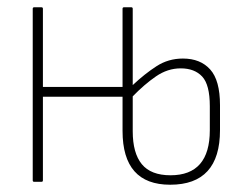

<svg xmlns="http://www.w3.org/2000/svg" viewBox="-20 -500 676 528"><path d="M74 0Q70 0 70 -4V-476Q70 -480 74 -480H94Q98 -480 98 -476V-261H317V-476Q317 -480 321 -480H341Q345 -480 345 -476V-266Q378 -297 410.5 -318Q443 -339 483 -339Q531 -339 558 -309Q585 -279 585 -211V-142Q585 8 448 8Q317 8 317 -140V-234H98V-4Q98 0 94 0ZM345 -139Q345 -79 370 -48.5Q395 -18 449 -18Q557 -18 557 -142V-208Q557 -267 536 -289.5Q515 -312 477 -312Q441 -312 409 -290Q377 -268 345 -235Z"/></svg>

Font: Sofia Sans Cond ExtraLight
Style: Regular
Weight: 200
Width: 3
Designer: Botio Nikoltchev, Ani Petrova
Foundry: lettersoup
Version: Version 4.100; ttfautohint (v1.8.3)